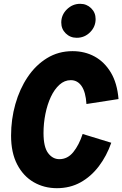

<svg xmlns="http://www.w3.org/2000/svg" viewBox="-20 -977 641 1006"><path d="M278 9Q211 9 156.5 -22.5Q102 -54 70 -115.5Q38 -177 38 -266Q38 -352 60.5 -431.5Q83 -511 125 -573.5Q167 -636 226.5 -672.5Q286 -709 360 -709Q424 -709 475.5 -681Q527 -653 560.5 -597.5Q594 -542 601 -458L433 -432Q429 -495 407.5 -526Q386 -557 351 -557Q318 -557 291.5 -533Q265 -509 246.5 -469.5Q228 -430 218 -380.5Q208 -331 208 -280Q208 -207 232 -175Q256 -143 291 -143Q334 -143 364 -180Q394 -217 413 -275L563 -229Q539 -160 498 -106Q457 -52 402 -21.5Q347 9 278 9ZM382 -779Q348 -779 324.5 -802Q301 -825 301 -859Q301 -899 330.5 -928Q360 -957 400 -957Q434 -957 457.5 -934Q481 -911 481 -877Q481 -837 452 -808Q423 -779 382 -779Z"/></svg>

Font: Red Hat Mono
Style: Italic
Weight: 400
Italic angle: -12°
Monospace: yes
Designer: Pentagram, MCKL
Foundry: MCKL
Version: Version 1.030